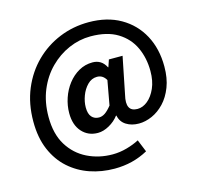

<svg xmlns="http://www.w3.org/2000/svg" viewBox="-129 -891 1265 1220"><g transform="rotate(-15 503.5 -281.0)"><path d="M478 190Q393 190 317 164Q241 138 182 85.5Q123 33 89 -46.5Q55 -126 55 -232Q55 -350 95 -445.5Q135 -541 204.5 -609.5Q274 -678 364.5 -715Q455 -752 557 -752Q678 -752 766 -701.5Q854 -651 902 -562Q950 -473 950 -356Q950 -279 927.5 -221Q905 -163 868.5 -124.5Q832 -86 788 -66.5Q744 -47 701 -47Q653 -47 618 -69Q583 -91 575 -133H572Q547 -100 508.5 -78.5Q470 -57 434 -57Q370 -57 329.5 -102Q289 -147 289 -225Q289 -275 305.5 -324Q322 -373 352.5 -412.5Q383 -452 424.5 -475.5Q466 -499 515 -499Q544 -499 566 -485.5Q588 -472 603 -443H605L621 -490H711L662 -246Q636 -139 716 -139Q751 -139 783 -165Q815 -191 836 -238.5Q857 -286 857 -351Q857 -436 824.5 -506.5Q792 -577 723 -619.5Q654 -662 545 -662Q472 -662 402.5 -632Q333 -602 277 -546Q221 -490 188.5 -411.5Q156 -333 156 -236Q156 -124 201.5 -50Q247 24 323 61.5Q399 99 489 99Q536 99 582.5 86Q629 73 665 54L698 135Q647 163 592.5 176.5Q538 190 478 190ZM466 -150Q486 -150 505.5 -163Q525 -176 549 -206L578 -366Q557 -403 519 -403Q483 -403 456 -375.5Q429 -348 414.5 -309Q400 -270 400 -233Q400 -191 418 -170.5Q436 -150 466 -150Z"/></g></svg>

Font: Source Han Sans
Style: Bold
Weight: 700
Designer: Ryoko NISHIZUKA Ë•øÂ°öÊ∂ºÂ≠ê (kana, bopomofo & ideographs); Paul D. Hunt (Latin, Greek & Cyrillic); Sandoll Communicatio
Foundry: Adobe
Version: Version 2.004;hotconv 1.0.118;makeotfexe 2.5.65603